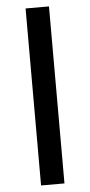

<svg xmlns="http://www.w3.org/2000/svg" viewBox="-56 -845 412 878"><g transform="rotate(-5 149.5 -406.0)"><path d="M96.2 0H203.6V-812.5H96.2Z"/></g></svg>

Font: Merriweather Sans
Style: Regular
Weight: 400
Designer: Eben Sorkin ( eben@eyebytes.com )
Foundry: Eben Sorkin
Version: Version 1.003